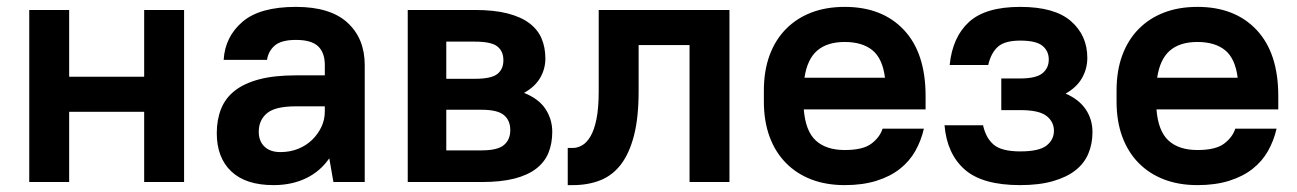

<svg xmlns="http://www.w3.org/2000/svg" viewBox="-20 -529 3770 558"><path d="M399 -204H181V0H65V-500H181V-306H399V-500H515V0H399Z M775 9Q694 9 652 -31Q610 -71 610 -142Q610 -181 622.5 -212.5Q635 -244 662.5 -265.5Q690 -287 733.5 -298.5Q777 -310 840 -310H924V-340Q924 -376 904.5 -394.5Q885 -413 840 -413Q798 -413 779 -397Q760 -381 756 -355H630Q634 -422 684.5 -465.5Q735 -509 840 -509Q940 -509 990 -463Q1040 -417 1040 -340V0H949L937 -69Q911 -31 869.5 -11Q828 9 775 9ZM795 -87Q823 -87 846.5 -96.5Q870 -106 887 -122.5Q904 -139 914 -160Q924 -181 924 -205V-220H840Q780 -220 756 -200Q732 -180 732 -146Q732 -119 748.5 -103Q765 -87 795 -87Z M1165 -500H1360Q1416 -500 1455 -490Q1494 -480 1518.5 -461.5Q1543 -443 1554 -417Q1565 -391 1565 -359Q1565 -329 1550 -303Q1535 -277 1503 -259Q1546 -242 1565.5 -212Q1585 -182 1585 -146Q1585 -112 1574 -85Q1563 -58 1538.5 -39Q1514 -20 1475 -10Q1436 0 1380 0H1165ZM1277 -210V-92H1380Q1426 -92 1444.5 -107.5Q1463 -123 1463 -151Q1463 -179 1444.5 -194.5Q1426 -210 1380 -210ZM1277 -408V-300H1360Q1408 -300 1425.5 -314Q1443 -328 1443 -354Q1443 -380 1425.5 -394Q1408 -408 1360 -408Z M1630 -99H1645Q1658 -99 1671.5 -106.5Q1685 -114 1696 -132.5Q1707 -151 1713.5 -183Q1720 -215 1720 -264V-500H2100V0H1984V-398H1836V-264Q1836 -187 1822.5 -135Q1809 -83 1784.5 -51Q1760 -19 1724.5 -5Q1689 9 1645 9H1630Z M2435 9Q2381 9 2338 -7.5Q2295 -24 2264 -55.5Q2233 -87 2216.5 -132Q2200 -177 2200 -234V-266Q2200 -323 2216.5 -368Q2233 -413 2264 -444.5Q2295 -476 2338 -492.5Q2381 -509 2435 -509Q2544 -509 2607 -442Q2670 -375 2670 -250V-211H2316Q2321 -148 2351 -120.5Q2381 -93 2435 -93Q2488 -93 2512.5 -111.5Q2537 -130 2545 -155H2665Q2657 -120 2640 -90Q2623 -60 2595 -38Q2567 -16 2527 -3.5Q2487 9 2435 9ZM2435 -407Q2384 -407 2355 -382Q2326 -357 2318 -303H2552Q2545 -359 2515.5 -383Q2486 -407 2435 -407Z M2945 -509Q3045 -509 3092.5 -467.5Q3140 -426 3140 -361Q3140 -329 3124.5 -302Q3109 -275 3077 -257Q3116 -240 3135.5 -211Q3155 -182 3155 -145Q3155 -111 3143 -82.5Q3131 -54 3105.5 -34Q3080 -14 3040 -2.5Q3000 9 2945 9Q2835 9 2783.5 -36.5Q2732 -82 2725 -165H2837Q2845 -128 2868 -108.5Q2891 -89 2945 -89Q3000 -89 3021.5 -106Q3043 -123 3043 -149Q3043 -175 3021.5 -192Q3000 -209 2945 -209H2890V-301H2945Q2991 -301 3009.5 -316Q3028 -331 3028 -356Q3028 -381 3009.5 -396Q2991 -411 2945 -411Q2900 -411 2880 -393Q2860 -375 2852 -340H2740Q2748 -421 2796 -465Q2844 -509 2945 -509Z M3460 9Q3406 9 3363 -7.5Q3320 -24 3289 -55.5Q3258 -87 3241.5 -132Q3225 -177 3225 -234V-266Q3225 -323 3241.5 -368Q3258 -413 3289 -444.5Q3320 -476 3363 -492.5Q3406 -509 3460 -509Q3569 -509 3632 -442Q3695 -375 3695 -250V-211H3341Q3346 -148 3376 -120.5Q3406 -93 3460 -93Q3513 -93 3537.5 -111.5Q3562 -130 3570 -155H3690Q3682 -120 3665 -90Q3648 -60 3620 -38Q3592 -16 3552 -3.5Q3512 9 3460 9ZM3460 -407Q3409 -407 3380 -382Q3351 -357 3343 -303H3577Q3570 -359 3540.5 -383Q3511 -407 3460 -407Z"/></svg>

Font: PT Root UI Web Bold
Style: Regular
Weight: 700
Designer: Vitaly Kuzmin
Foundry: ParaType Ltd.
Version: Version 1.000W